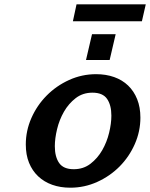

<svg xmlns="http://www.w3.org/2000/svg" viewBox="-20 -859 698 893"><path d="M100 -187Q100 -251 126 -310Q152 -369 197 -414.5Q242 -460 301.5 -487Q361 -514 427 -514Q473 -514 511 -500.5Q549 -487 576 -461Q603 -435 618 -397.5Q633 -360 633 -312Q633 -248 607 -189Q581 -130 536.5 -85Q492 -40 432.5 -13Q373 14 307 14Q261 14 223 0.5Q185 -13 157.5 -39Q130 -65 115 -102Q100 -139 100 -187ZM235 -179Q235 -130 255 -101Q275 -72 323 -72Q368 -72 401 -97.5Q434 -123 455.5 -160.5Q477 -198 487.5 -241.5Q498 -285 498 -321Q498 -370 478 -399Q458 -428 410 -428Q365 -428 332 -402.5Q299 -377 277.5 -339.5Q256 -302 245.5 -258.5Q235 -215 235 -179ZM380 -580 408 -700H518L490 -580ZM319 -760 336 -839H658L640 -760Z"/></svg>

Font: Perun
Style: Bold Italic
Weight: 700
Italic angle: -12°
Foundry: Copyright (c) Stefan Peev, Context Ltd, 2016
Version: Version 1.027